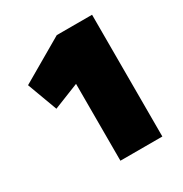

<svg xmlns="http://www.w3.org/2000/svg" viewBox="-155 -780 860 900"><g transform="rotate(-30 275.0 -329.5)"><path d="M467 -659V0H240V-416L102 -361L42 -523L276 -659Z"/></g></svg>

Font: Titillium Web Black
Style: Regular
Weight: 900
Version: Version 1.002;PS 35.000;hotconv 1.0.70;makeotf.lib2.5.55311